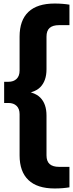

<svg xmlns="http://www.w3.org/2000/svg" viewBox="-20 -838 414 1088"><path d="M289.5 230Q191 230 141 182.2Q91 134.5 91 42.5V-191Q91 -221.5 74 -238Q57 -254.5 27.5 -254.5H3.5V-374.5H27.5Q57 -374.5 74 -391Q91 -407.5 91 -438V-630.5Q91 -723 141 -770.5Q191 -818 289.5 -818Q314 -818 335 -816.2Q356 -814.5 373.5 -811.5V-695.5H314.5Q279.5 -695.5 261.5 -680Q243.5 -664.5 243.5 -630V-445.5Q243.5 -379.5 208 -343.8Q172.5 -308 87 -305V-324Q172.5 -321 208 -285.2Q243.5 -249.5 243.5 -183.5V42Q243.5 76 261.5 91.8Q279.5 107.5 314.5 107.5H373.5V223.5Q356 226.5 335 228.2Q314 230 289.5 230Z"/></svg>

Font: Encode Sans SemiCondensed
Style: Bold
Weight: 700
Width: 4
Designer: Multiple Designers
Foundry: Impallari Type
Version: Version 3.002